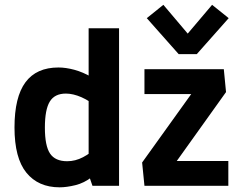

<svg xmlns="http://www.w3.org/2000/svg" viewBox="-20 -782 1009 808"><path d="M231 6.3Q141.1 6.3 91.1 -55.2Q41 -116.7 41 -245.6Q41 -373.5 87.2 -435.8Q133.3 -498 226.1 -498Q256.8 -498 293 -488.3Q329.1 -478.5 365.2 -457.5L353 -446.3V-663.1H481V0H369.1L352.5 -48.3L366.7 -37.1Q334 -11.7 297.1 -2.7Q260.3 6.3 231 6.3ZM262.7 -103.5Q296.9 -103.5 329.3 -120.4Q361.8 -137.2 403.8 -174.8L353 -97.2V-426.8L404.8 -319.8Q358.4 -357.4 323 -372.8Q287.6 -388.2 257.3 -388.2Q210 -388.2 189.5 -354.5Q168.9 -320.8 168.9 -245.1Q168.9 -168 190.7 -135.7Q212.4 -103.5 262.7 -103.5ZM587.9 0 578.1 -98.1 822.3 -438.5 845.2 -386.2H587.9V-490.7H921.9L931.2 -394.5L690.4 -57.6L662.6 -104.5H940.9V0ZM731.9 -554.2 597.7 -705.6 667.5 -761.7 770 -640.6 872.6 -761.7 942.4 -705.6 808.1 -554.2Z"/></svg>

Font: Anaheim
Style: Bold
Weight: 700
Version: Version 2.001